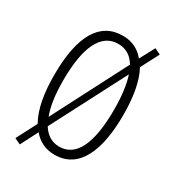

<svg xmlns="http://www.w3.org/2000/svg" viewBox="-193 -862 930 1026"><g transform="rotate(30 272.0 -349.0)"><path d="M491 -358C491 -469 475 -560 440 -624L498 -735L461 -753L412 -661C379 -702 335 -724 278 -724C138 -724 64 -603 64 -359C64 -250 79 -157 118 -88L53 37L90 55L145 -52C177 -13 221 10 278 10C431 10 491 -143 491 -358ZM120 -358C120 -562 172 -674 278 -674C326 -674 361 -652 387 -609L150 -150C130 -201 120 -271 120 -358ZM434 -358C434 -149 382 -40 278 -40C233 -40 197 -62 171 -104L408 -561C425 -510 434 -441 434 -358Z"/></g></svg>

Font: Noto Sans Georgian ExtraCondensed Light
Style: Regular
Weight: 300
Width: 2
Designer: Monotype Design Team, Akaki Razmadze
Foundry: Google LLC
Version: Version 2.005